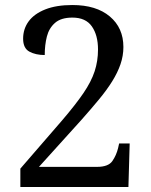

<svg xmlns="http://www.w3.org/2000/svg" viewBox="-20 -744 599 764"><path d="M61 0V-73L228 -266Q281 -328 312 -373.5Q343 -419 356.5 -460Q370 -501 370 -547Q370 -604 345.5 -639Q321 -674 268 -674Q223 -674 199 -653Q175 -632 166.5 -598.5Q158 -565 158 -525Q122 -525 97 -538.5Q72 -552 72 -590Q72 -629 94 -659Q116 -689 160 -706.5Q204 -724 268 -724Q363 -724 417 -678.5Q471 -633 471 -557Q471 -522 459.5 -488.5Q448 -455 426.5 -420.5Q405 -386 374 -348.5Q343 -311 304 -267L135 -80H366Q411 -80 427 -103Q443 -126 450 -155L454 -173H496L491 0Z"/></svg>

Font: Noto Serif Test
Style: Regular
Weight: 400
Version: Version 1.000